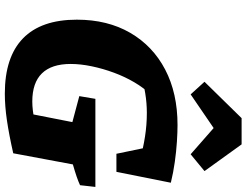

<svg xmlns="http://www.w3.org/2000/svg" viewBox="-130 -854 997 776"><g transform="rotate(90 368.0 -466.5)"><path d="M359 12Q211 12 135.5 -61.5Q60 -135 60 -279Q60 -403 113 -494.5Q166 -586 261.5 -636Q357 -686 486 -686Q515 -686 553.5 -683.5Q592 -681 635 -675Q678 -669 719 -659L627 -534Q581 -547 533 -554.5Q485 -562 437 -562Q397 -562 357.5 -555.5Q318 -549 279 -537L362 -577Q336 -550 313.5 -512Q291 -474 274.5 -429.5Q258 -385 248.5 -339.5Q239 -294 239 -254Q239 -177 277 -138Q315 -99 391 -99Q459 -99 570 -137L600 -22Q525 -5 467 3.5Q409 12 359 12ZM427 -22 474 -261 369 -289 380 -354H736L729 -292Q714 -285 693.5 -278Q673 -271 645 -263L600 -22ZM602 -439 556 -661 719 -659 675 -439ZM564 -945 672 -795 604 -739 498 -832 362 -739 311 -795 458 -945Z"/></g></svg>

Font: Piazzolla Thin Black
Style: Italic
Weight: 900
Italic angle: -11.3°
Version: Version 2.005